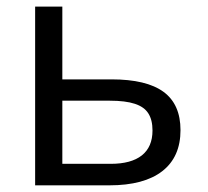

<svg xmlns="http://www.w3.org/2000/svg" viewBox="-20 -556 624 576"><path d="M85.4 -536.1H167V-317.9H314.5Q419.4 -317.9 470.5 -280.5Q521.5 -243.2 521.5 -165.5Q521.5 -85 466.8 -42.5Q412.1 0 308.1 0H85.4ZM437.5 -164.6Q437.5 -196.3 425 -215.8Q412.6 -235.4 384.5 -244.6Q356.4 -253.9 309.6 -253.9H167V-64.5H312Q373.5 -64.5 405.5 -89.8Q437.5 -115.2 437.5 -164.6Z"/></svg>

Font: Viking Open Sans
Style: Regular
Weight: 400
Foundry: Ascender Corporation
Version: Version 2.001